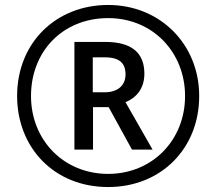

<svg xmlns="http://www.w3.org/2000/svg" viewBox="-20 -744 871 774"><path d="M416 10C628 10 783 -144 783 -357C783 -567 624 -724 416 -724C206 -724 49 -572 49 -357C49 -149 198 10 416 10ZM416 -43C237 -43 105 -179 105 -357C105 -537 233 -671 416 -671C596 -671 726 -533 726 -357C726 -177 592 -43 416 -43ZM280 -141H355V-312H418L512 -141H595L486 -332C529 -350 562 -386 562 -447C562 -532 510 -575 404 -575H280ZM402 -372H354V-513H401C459 -513 486 -492 486 -444C486 -399 454 -372 402 -372Z"/></svg>

Font: Noto Sans Arabic SemCond
Style: Regular
Weight: 400
Width: 4
Designer: Monotype Design Team, Nadine Chahine, Nizar Qandah and Khaled Hosny
Foundry: Monotype Imaging Inc.
Version: Version 2.012